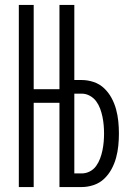

<svg xmlns="http://www.w3.org/2000/svg" viewBox="-20 -755 540 775"><path d="M56 0V-735H116V-395H220V-735H280V-432H310Q334 -432 358 -424Q382 -416 400 -399Q418 -382 430 -360Q442 -338 448.5 -314Q455 -290 457.5 -265.5Q460 -241 460 -216Q460 -191 457.5 -166.5Q455 -142 448.5 -118Q442 -94 430 -72Q418 -50 400 -33Q382 -16 358 -8Q334 0 310 0H220V-340H116V0ZM280 -55H310Q327 -55 342.5 -63Q358 -71 368 -85Q378 -99 384 -115Q390 -131 393.5 -148Q397 -165 398.5 -182Q400 -199 400 -216Q400 -233 398.5 -250Q397 -267 393.5 -284Q390 -301 384 -317Q378 -333 368 -346.5Q358 -360 342.5 -368.5Q327 -377 310 -377H280Z"/></svg>

Font: Iosevka Curly Light
Style: Regular
Weight: 300
Monospace: yes
Designer: Belleve Invis
Foundry: Belleve Invis
Version: Version 22.1.2; ttfautohint (v1.8.4)